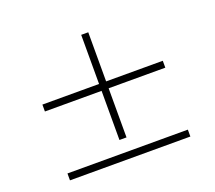

<svg xmlns="http://www.w3.org/2000/svg" viewBox="-129 -961 1257 1124"><g transform="rotate(-20 500.0 -399.0)"><path d="M522 -439H875V-482H522V-788H478V-482H125V-439H478V-133H522ZM125 -10H875V-53H125Z"/></g></svg>

Font: Source Han Serif K
Style: Regular
Weight: 400
Designer: Ryoko NISHIZUKA 西塚涼子 (kana & ideographs); Frank Grießhammer (Latin, Greek & Cyrillic); Wenlong ZHANG 张文龙 (bopomofo); San
Foundry: Adobe Systems Incorporated
Version: Version 1.001;PS 1.001;hotconv 16.6.54;makeotf.lib2.5.65590